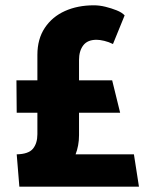

<svg xmlns="http://www.w3.org/2000/svg" viewBox="-20 -704 554 724"><path d="M53 0H504L485 -122H265Q271 -137 274.5 -155.5Q278 -174 278 -194V-279H433L403 -401H278V-478Q278 -512 294 -533Q310 -554 344 -554Q356 -554 373 -550Q390 -546 406 -538L450 -646Q440 -657 420 -665Q400 -673 377.5 -678.5Q355 -684 334 -684Q273 -684 225 -662.5Q177 -641 149 -599Q121 -557 121 -497V-401H42L43 -279H121V-198Q121 -164 104.5 -143.5Q88 -123 43 -122Z"/></svg>

Font: Catamaran Thin ExtraBold
Style: Regular
Weight: 800
Version: Version 2.000